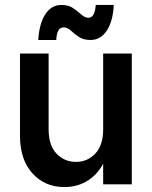

<svg xmlns="http://www.w3.org/2000/svg" viewBox="-20 -747 615 778"><path d="M241 11Q162 11 111.5 -44.5Q61 -100 61 -197V-530H177V-223Q177 -158 209 -124.5Q241 -91 288 -91Q334 -91 366 -124.5Q398 -158 398 -223H429Q429 -150 405 -97.5Q381 -45 338.5 -17Q296 11 241 11ZM398 0V-530H514V0ZM135 -585Q139 -651 163.5 -689Q188 -727 229 -727Q258 -727 276.5 -714Q295 -701 309.5 -688Q324 -675 338 -675Q351 -675 358.5 -687.5Q366 -700 368 -727H441Q438 -662 413 -623.5Q388 -585 347 -585Q318 -585 299.5 -597.5Q281 -610 267 -623Q253 -636 238 -636Q210 -636 208 -585Z"/></svg>

Font: Radio Canada Big Medium
Style: Regular
Weight: 500
Designer: Étienne Aubert Bonn
Foundry: Coppers and Brasses
Version: Version 1.001